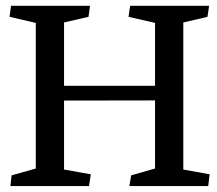

<svg xmlns="http://www.w3.org/2000/svg" viewBox="-20 -627 731 647"><path d="M279.8 0H15.1L19 -36.1L100.6 -59.1V-549.8L12.2 -570.3L17.1 -607.4H283.2L278.3 -570.3L195.8 -551.3V-337.9H502.4V-549.8L413.1 -570.3L418.5 -607.4H684.6L679.2 -570.3L597.7 -551.3V-55.7L686.5 -39.6L681.6 0H416L421.9 -36.1L502.4 -59.1V-288.6L195.8 -288.1V-55.7L286.1 -39.6Z"/></svg>

Font: Neuton
Style: Regular
Weight: 400
Designer: Brian M Zick
Version: Version 1.3